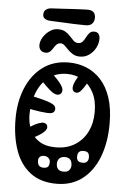

<svg xmlns="http://www.w3.org/2000/svg" viewBox="-66 -1091 777 1150"><g transform="rotate(5 322.0 -515.5)"><path d="M318 12Q221.5 12 160 -35.2Q98.5 -82.5 69.2 -165.5Q40 -248.5 40 -356Q40 -457 73.8 -539Q107.5 -621 172 -669.5Q236.5 -718 329 -718Q385.5 -718 435 -698Q484.5 -678 522.8 -636.2Q561 -594.5 582.5 -529.5Q604 -464.5 604 -374Q604 -262 570.8 -174.8Q537.5 -87.5 473.5 -37.8Q409.5 12 318 12ZM294 -205Q360.5 -205 408.8 -234.8Q457 -264.5 483 -316.5Q509 -368.5 509 -436Q509 -504.5 484.5 -552Q460 -599.5 418.2 -624.2Q376.5 -649 325 -649Q258.5 -649 213 -612.8Q167.5 -576.5 144.2 -517Q121 -457.5 121 -388Q121 -337.5 138.8 -296Q156.5 -254.5 194.8 -229.8Q233 -205 294 -205ZM462 -198Q445.5 -198 436.2 -189.5Q427 -181 427 -159Q427 -144 435.5 -135.5Q444 -127 465 -127Q481 -127 489.5 -136.5Q498 -146 498 -161Q498 -181.5 489.5 -189.8Q481 -198 462 -198ZM354 -152Q334.5 -152 322.2 -140.5Q310 -129 310 -107Q310 -88.5 320.5 -76.2Q331 -64 355 -64Q377 -64 387.5 -76.2Q398 -88.5 398 -104Q398 -129.5 386.2 -140.8Q374.5 -152 354 -152ZM228 -148Q214.5 -148 205.2 -140Q196 -132 196 -117Q196 -95.5 205.5 -86.2Q215 -77 233 -77Q251 -77 259 -85.5Q267 -94 267 -115Q267 -128.5 256.5 -138.2Q246 -148 228 -148ZM470 -644Q465.5 -636 461 -627.2Q456.5 -618.5 452 -610Q429 -568 412 -551.8Q395 -535.5 377 -545Q364.5 -552 364.5 -569.8Q364.5 -587.5 380 -618Q393 -641.5 399.2 -651.5Q405.5 -661.5 410 -669Q417 -680.5 429 -681.5Q441 -682.5 452 -677Q462.5 -672 468.5 -662.5Q474.5 -653 470 -644ZM230 -647Q239 -639 248.5 -630.5Q258 -622 267 -612Q300 -576 303.8 -557.2Q307.5 -538.5 297 -528Q286 -517 267.5 -521.2Q249 -525.5 219 -554Q201 -570.5 190.8 -581Q180.5 -591.5 172 -602Q166 -610.5 170 -622.2Q174 -634 182 -642Q191 -652 204.5 -655.2Q218 -658.5 230 -647ZM114 -501Q135 -496.5 155.5 -492.2Q176 -488 197 -482Q248 -468 261.5 -455.8Q275 -443.5 271 -427Q267.5 -410 249 -406.8Q230.5 -403.5 183 -410Q162 -413 140.5 -416.8Q119 -420.5 98 -425Q84.5 -428 80.5 -442Q76.5 -456 80 -470Q83 -484.5 92.2 -494Q101.5 -503.5 114 -501ZM101 -296Q106.5 -300 112.2 -303.2Q118 -306.5 123 -310Q160 -332.5 181.2 -340Q202.5 -347.5 213.2 -345Q224 -342.5 229 -335Q235 -326.5 233.2 -315.2Q231.5 -304 214.5 -288.5Q197.5 -273 158 -252Q151.5 -248.5 144.2 -244.8Q137 -241 130 -237Q118 -231 107.8 -236.2Q97.5 -241.5 92 -252Q87 -262.5 88 -275.5Q89 -288.5 101 -296ZM551 -522Q558.5 -523.5 564.2 -515.5Q570 -507.5 573 -496Q576 -482 574.5 -469Q573 -456 564 -455Q562 -455 559.8 -454.5Q557.5 -454 555 -454Q546 -453.5 540.2 -463.2Q534.5 -473 532 -485Q530.5 -498 533.8 -508.8Q537 -519.5 546 -521Q547.5 -521 548.5 -521.5Q549.5 -522 551 -522ZM533 -289Q535.5 -286 537.8 -283.5Q540 -281 542 -278Q547.5 -271.5 544.8 -264.5Q542 -257.5 536 -252Q530 -247.5 523 -246.2Q516 -245 512 -251Q509 -255.5 506 -259.5Q503 -263.5 500 -268Q494 -276.5 496.5 -283.5Q499 -290.5 505 -294Q511 -298 519 -297.2Q527 -296.5 533 -289ZM185.5 -764.5Q165 -764.5 154.5 -776.5Q144 -788.5 144 -806Q144 -830.5 159 -854.5Q174 -878.5 197.5 -894.8Q221 -911 246 -911Q274.5 -911 292.2 -900.2Q310 -889.5 322.2 -875.2Q334.5 -861 346.2 -850Q358 -839 374 -839Q391 -839 400.8 -850.5Q410.5 -862 418 -877.2Q425.5 -892.5 435.8 -904Q446 -915.5 463.5 -915.5Q482 -915.5 490.5 -904.5Q499 -893.5 499 -876Q499 -846.5 484.8 -819.8Q470.5 -793 446.2 -776Q422 -759 392 -759Q366.5 -759 349 -769.5Q331.5 -780 318.5 -793.5Q305.5 -807 294.5 -817.5Q283.5 -828 271 -828Q255.5 -828 246 -818.5Q236.5 -809 229 -796.2Q221.5 -783.5 211.5 -774Q201.5 -764.5 185.5 -764.5ZM198 -1032Q234.5 -1033.5 268.8 -1035.8Q303 -1038 337 -1040Q371 -1042 407 -1043Q435 -1044 448 -1032.8Q461 -1021.5 461 -998Q461 -976.5 448.5 -962.8Q436 -949 409 -949Q374 -949 339 -950.5Q304 -952 268.2 -953.8Q232.5 -955.5 195 -957Q177 -958 164 -966Q151 -974 151 -991Q151 -1011.5 164.8 -1021.5Q178.5 -1031.5 198 -1032Z"/></g></svg>

Font: Kablammo
Style: Regular
Weight: 400
Designer: Travis Kochel, Lizy Gershenzon, Daria Petrova, Ethan Cohen
Foundry: Vectro Type Foundry
Version: Version 1.002